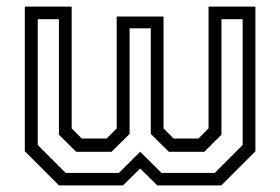

<svg xmlns="http://www.w3.org/2000/svg" viewBox="-20 -560 846 580"><path d="M55 -540H196.5V-172L227 -141.5H302L332.5 -172V-510H474V-172L504.5 -141.5H579.5L610 -172V-540H751.5V-103L648.5 0H455L403.5 -51L351.5 0H158L55 -103ZM94 -502V-122L178.5 -37.5H339L403.5 -101.5L468 -37.5H628.5L713 -122V-502H649V-153L597 -101.5H490L435.5 -155.5V-474.5H371.5V-155.5L317 -101.5H210L158 -153V-502Z"/></svg>

Font: Tourney
Style: Regular
Weight: 400
Designer: Tyler Finck
Foundry: Etcetera Type Co
Version: Version 1.015